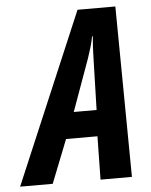

<svg xmlns="http://www.w3.org/2000/svg" viewBox="-109 -760 633 804"><g transform="rotate(-5 207.5 -358.5)"><path d="M-57 0H80L152 -182H284L281 0H413L406 -717H247ZM194 -292 273 -511C284 -544 293 -572 298 -601H301C298 -570 297 -541 296 -509L290 -292Z"/></g></svg>

Font: Noto Sans ExtraCondensed
Style: Bold Italic
Weight: 700
Width: 2
Italic angle: -12°
Designer: Monotype Design Team
Foundry: Monotype Imaging Inc.
Version: Version 2.013